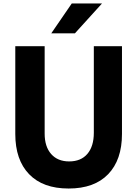

<svg xmlns="http://www.w3.org/2000/svg" viewBox="-20 -1066 790 1105"><path d="M68 -800H237V-297Q237 -222 274.5 -179.5Q312 -137 378 -137Q446 -137 483 -180.5Q520 -224 520 -302V-800H682V-295Q682 -146 602.5 -63.5Q523 19 375 19Q227 19 147.5 -63.5Q68 -146 68 -295ZM275 -874 393 -1046H567L411 -874Z"/></svg>

Font: Martian Mono SemiExpanded SemiExpanded
Style: Bold
Weight: 700
Width: 6
Monospace: yes
Version: Version 1.000